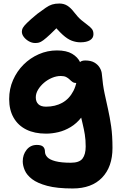

<svg xmlns="http://www.w3.org/2000/svg" viewBox="-20 -809 689 1089"><path d="M392 260Q303 260 247.5 245Q192 230 162 207Q132 184 120.5 157Q109 130 109 106Q109 68 131 40.5Q153 13 189 13Q214 13 224.5 23Q235 33 235 51Q235 68 248.5 82.5Q262 97 295 105.5Q328 114 382 114Q430 114 448 90.5Q466 67 466 22Q466 -16 461 -46.5Q456 -77 449 -105.5Q442 -134 435 -165.5Q428 -197 423 -235L481 -227Q468 -177 441.5 -143Q415 -109 381 -88.5Q347 -68 311 -59.5Q275 -51 241 -51Q176 -51 129.5 -74Q83 -97 57.5 -141Q32 -185 32 -247Q32 -305 54 -355Q76 -405 113.5 -442.5Q151 -480 200 -501.5Q249 -523 303 -523Q357 -523 389 -504Q421 -485 434.5 -456Q448 -427 448 -395Q448 -370 437 -354Q426 -338 414 -338Q400 -338 391.5 -344Q383 -350 375 -358Q367 -366 355.5 -372Q344 -378 325 -378Q300 -378 275 -367.5Q250 -357 229.5 -339.5Q209 -322 196 -300.5Q183 -279 183 -257Q183 -232 197.5 -218Q212 -204 241 -204Q293 -204 333 -226Q373 -248 396.5 -293.5Q420 -339 420 -408Q420 -438 429.5 -452Q439 -466 463 -466Q495 -466 515 -454.5Q535 -443 546 -424.5Q557 -406 558 -386Q563 -327 573 -280Q583 -233 593 -188.5Q603 -144 610.5 -92Q618 -40 618 30Q618 137 559 198.5Q500 260 392 260ZM180 -565Q161 -565 143.5 -575Q126 -585 115 -599.5Q104 -614 104 -629Q104 -640 109 -650Q114 -660 132.5 -678.5Q151 -697 191 -730Q221 -752 239.5 -765Q258 -778 275.5 -783.5Q293 -789 317 -789Q342 -789 361.5 -777Q381 -765 400 -740Q422 -711 442 -694.5Q462 -678 477 -667Q492 -656 501 -645Q510 -634 510 -615Q510 -593 490.5 -581Q471 -569 436 -569Q412 -569 387.5 -578Q363 -587 335.5 -612Q308 -637 271 -682L333 -681Q292 -640 266.5 -616Q241 -592 226 -581Q211 -570 201 -567.5Q191 -565 180 -565Z"/></svg>

Font: Shantell Sans
Style: Bold
Weight: 700
Designer: Stephen Nixon, Anya Danilova, Shantell Martin
Foundry: Arrow Type
Version: Version 1.011;[c5ecc13dd]